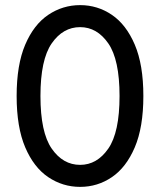

<svg xmlns="http://www.w3.org/2000/svg" viewBox="-20 -720 625 750"><path d="M45 -345Q45 -467 78.5 -545.5Q112 -624 168.5 -662Q225 -700 293 -700Q361 -700 417 -662Q473 -624 506.5 -545.5Q540 -467 540 -345Q540 -223 506.5 -144.5Q473 -66 417 -28Q361 10 293 10Q225 10 168.5 -28Q112 -66 78.5 -144.5Q45 -223 45 -345ZM138 -345Q138 -203 182 -139.5Q226 -76 293 -76Q359 -76 403 -139.5Q447 -203 447 -345Q447 -487 403 -550.5Q359 -614 293 -614Q226 -614 182 -550.5Q138 -487 138 -345Z"/></svg>

Font: Radio Canada Condensed
Style: Regular
Weight: 400
Width: 3
Designer: Charles Daoud, Etienne Aubert Bonn, Alexandre Saumier Demers, Jacques Le Bailly
Foundry: Radio-Canada
Version: Version 2.104; ttfautohint (v1.8.4.7-5d5b);gftools[0.9.28.de